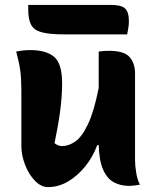

<svg xmlns="http://www.w3.org/2000/svg" viewBox="-20 -752 640 782"><path d="M104 -548Q168 -548 200.5 -520.5Q233 -493 233 -413Q233 -358 224.5 -296Q216 -234 202 -169Q217 -157 233 -157Q260 -157 287 -176Q314 -195 338.5 -246.5Q363 -298 382 -394V-542Q396 -544 404.5 -544.5Q413 -545 424 -545Q486 -545 508 -519.5Q530 -494 530 -453V-101Q530 -76 535 -47Q540 -18 550 0Q539 2 527.5 3.5Q516 5 505 5Q470 5 443 -10Q416 -25 400 -61Q384 -97 382 -161H376Q358 -112 326.5 -73.5Q295 -35 256.5 -12.5Q218 10 176 10Q147 10 122 -16Q97 -42 82 -81Q67 -120 67 -158V-383Q67 -431 62.5 -464.5Q58 -498 46 -542Q61 -545 74.5 -546.5Q88 -548 104 -548ZM95 -732H432Q474 -732 489.5 -717.5Q505 -703 505 -665Q505 -651 502.5 -637Q500 -623 498 -612H241Q180 -612 148.5 -621Q117 -630 106 -652.5Q95 -675 95 -713Z"/></svg>

Font: Recursive Sn Csl St XBd
Style: Regular
Weight: 800
Version: Version 1.085;hotconv 1.1.0;makeotfexe 2.6.0; ttfautohint (v